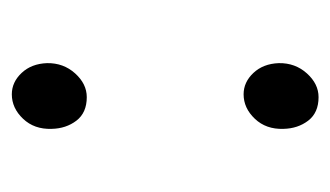

<svg xmlns="http://www.w3.org/2000/svg" viewBox="-140 -424 572 333"><g transform="rotate(90 146.5 -258.0)"><path d="M144 8Q123 8 107 -9Q91 -26 90 -53Q89.5 -81.5 107.8 -101.8Q126 -122 149 -122Q176 -122 189.8 -104Q203.5 -86 204 -61Q205 -31 186.5 -11.5Q168 8 144 8ZM144 -394Q123 -394 107 -411Q91 -428 90 -455Q89.5 -483.5 107.8 -503.8Q126 -524 149 -524Q176 -524 189.8 -506Q203.5 -488 204 -463Q205 -433 186.5 -413.5Q168 -394 144 -394Z"/></g></svg>

Font: Merriweather Sans Light
Style: Regular
Weight: 300
Designer: Eben Sorkin
Foundry: Eben Sorkin
Version: Version 2.001; ttfautohint (v1.8.3)